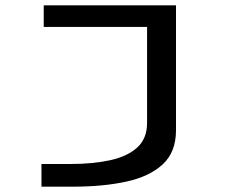

<svg xmlns="http://www.w3.org/2000/svg" viewBox="-20 -520 940 720"><path d="M135.5 180V95H244Q328.5 95 393.2 80.8Q458 66.5 494.8 33Q531.5 -0.5 531.5 -59V-419H144V-500H640V-31.5Q640 50.5 590 96.5Q540 142.5 453 161.2Q366 180 255 180Z"/></svg>

Font: Trispace Expanded
Style: Regular
Weight: 400
Width: 7
Designer: Tyler Finck
Foundry: Etcetera Type Company
Version: Version 1.210; ttfautohint (v1.8.3)